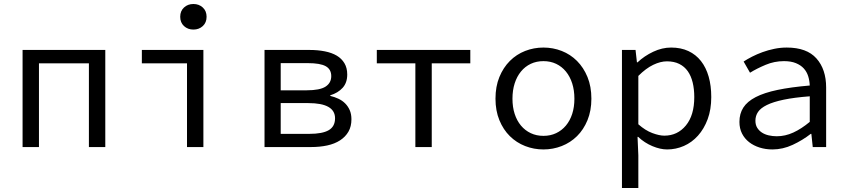

<svg xmlns="http://www.w3.org/2000/svg" viewBox="-20 -736 4240 961"><path d="M93 0V-486H507V0H425V-419H175V0Z M916 0V-419H690V-486H998V0ZM948 -588Q920 -588 901 -605.5Q882 -623 882 -652Q882 -681 901 -698.5Q920 -716 948 -716Q976 -716 995 -698.5Q1014 -681 1014 -652Q1014 -623 995 -605.5Q976 -588 948 -588Z M1304 0V-486H1529Q1571 -486 1606 -479Q1641 -472 1665.5 -457.5Q1690 -443 1704 -419.5Q1718 -396 1718 -363Q1718 -322 1695 -296.5Q1672 -271 1633 -259V-256Q1654 -251 1673.5 -242Q1693 -233 1707.5 -218.5Q1722 -204 1730.5 -184.5Q1739 -165 1739 -139Q1739 -103 1724 -77Q1709 -51 1682 -33.5Q1655 -16 1618 -8Q1581 0 1537 0ZM1385 -284H1515Q1581 -284 1609.5 -302.5Q1638 -321 1638 -355Q1638 -389 1610.5 -404.5Q1583 -420 1521 -420H1385ZM1385 -66H1528Q1594 -66 1625.5 -84.5Q1657 -103 1657 -144Q1657 -220 1523 -220H1385Z M2059 0V-419H1866V-486H2334V-419H2141V0Z M2700 12Q2652 12 2608.5 -5Q2565 -22 2532 -54.5Q2499 -87 2479.5 -134.5Q2460 -182 2460 -242Q2460 -303 2479.5 -350.5Q2499 -398 2532 -431Q2565 -464 2608.5 -481Q2652 -498 2700 -498Q2748 -498 2791.5 -481Q2835 -464 2868 -431Q2901 -398 2920.5 -350.5Q2940 -303 2940 -242Q2940 -182 2920.5 -134.5Q2901 -87 2868 -54.5Q2835 -22 2791.5 -5Q2748 12 2700 12ZM2700 -56Q2735 -56 2763.5 -69.5Q2792 -83 2812.5 -107.5Q2833 -132 2844 -166Q2855 -200 2855 -242Q2855 -284 2844 -318.5Q2833 -353 2812.5 -378Q2792 -403 2763.5 -416.5Q2735 -430 2700 -430Q2665 -430 2636.5 -416.5Q2608 -403 2587.5 -378Q2567 -353 2556 -318.5Q2545 -284 2545 -242Q2545 -200 2556 -166Q2567 -132 2587.5 -107.5Q2608 -83 2636.5 -69.5Q2665 -56 2700 -56Z M3093 205V-486H3161L3168 -424H3171Q3205 -456 3249.5 -477Q3294 -498 3339 -498Q3388 -498 3425.5 -480.5Q3463 -463 3488.5 -430.5Q3514 -398 3527 -352.5Q3540 -307 3540 -250Q3540 -188 3522 -139.5Q3504 -91 3473.5 -57Q3443 -23 3403 -5.5Q3363 12 3319 12Q3285 12 3245.5 -4.5Q3206 -21 3174 -51H3171L3175 41V205ZM3305 -57Q3371 -57 3413 -108Q3455 -159 3455 -250Q3455 -290 3447 -323Q3439 -356 3422.5 -379.5Q3406 -403 3380 -416Q3354 -429 3318 -429Q3286 -429 3249.5 -411.5Q3213 -394 3175 -356V-114Q3210 -83 3245 -70Q3280 -57 3305 -57Z M3846 12Q3812 12 3782 2.5Q3752 -7 3729.5 -24.5Q3707 -42 3694 -67.5Q3681 -93 3681 -126Q3681 -167 3700.5 -197.5Q3720 -228 3762.5 -250Q3805 -272 3872 -286Q3939 -300 4033 -308Q4032 -333 4025 -355Q4018 -377 4003 -393.5Q3988 -410 3963.5 -420Q3939 -430 3904 -430Q3856 -430 3812 -411.5Q3768 -393 3734 -372L3702 -428Q3720 -440 3744.5 -452.5Q3769 -465 3796.5 -475Q3824 -485 3855 -491.5Q3886 -498 3918 -498Q4018 -498 4066.5 -443.5Q4115 -389 4115 -298V0H4048L4041 -66H4038Q3997 -34 3947.5 -11Q3898 12 3846 12ZM3868 -54Q3910 -54 3950.5 -72.5Q3991 -91 4033 -126V-254Q3955 -248 3902.5 -237Q3850 -226 3818.5 -210.5Q3787 -195 3774 -175.5Q3761 -156 3761 -132Q3761 -111 3770 -96.5Q3779 -82 3793.5 -72.5Q3808 -63 3827.5 -58.5Q3847 -54 3868 -54Z"/></svg>

Font: Source Code Pro
Style: Regular
Weight: 400
Monospace: yes
Designer: Paul D. Hunt, Teo Tuominen
Foundry: Adobe Systems Incorporated
Version: Version 2.030;PS 1.000;hotconv 16.6.51;makeotf.lib2.5.65220